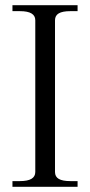

<svg xmlns="http://www.w3.org/2000/svg" viewBox="-20 -720 347 740"><path d="M28 -22H57Q116 -22 116 -57V-642Q116 -677 57 -677H28V-700H279V-677H251Q221 -677 206.5 -668.5Q192 -660 192 -642V-57Q192 -39 206.5 -30.5Q221 -22 251 -22H279V0H28Z"/></svg>

Font: Taviraj Light
Style: Regular
Weight: 300
Designer: Katatrad Team
Foundry: CadsonDemak
Version: Version 1.001